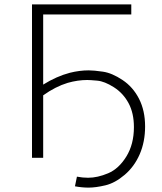

<svg xmlns="http://www.w3.org/2000/svg" viewBox="-20 -720 739 876"><path d="M126 0V-700H579V-654H177V-334Q238 -372 299 -388Q343 -399 385 -399Q408 -399 449.5 -393Q491 -387 539 -355Q587 -323 614.5 -269Q642 -215 642 -143Q642 -73 617.5 -16.5Q593 40 549 77.5Q505 115 461 125.5Q417 136 384 136Q354 136 322 130L331 86Q357 91 382 91Q425 91 473.5 70.5Q522 50 556.5 -6Q591 -62 591 -140Q591 -204 566.5 -249.5Q542 -295 499.5 -322Q457 -349 424 -352Q391 -355 378 -355Q335 -355 289 -342Q233 -325 177 -285V0Z"/></svg>

Font: Montserrat Z Light
Style: Regular
Weight: 300
Designer: Julieta Ulanovsky
Foundry: Julieta Ulanovsky
Version: Version 8.000